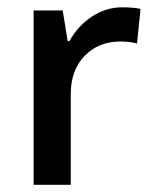

<svg xmlns="http://www.w3.org/2000/svg" viewBox="-20 -515 428 535"><path d="M173.3 -400.4Q198.2 -444.3 237.1 -469.5Q275.9 -494.6 320.3 -494.6Q351.6 -494.6 371.6 -490.2L361.8 -394Q338.9 -399.4 315.9 -399.4Q254.4 -399.4 215.3 -358.9Q177.2 -318.4 177.2 -253.9V0H73.7V-485.8H154.8L168.5 -400.4Z"/></svg>

Font: Khula Semibold
Style: Regular
Weight: 600
Designer: Erin McLaughlin, Steve Matteson
Version: Version 1.000;PS 1.0;hotconv 1.0.72;makeotf.lib2.5.5900